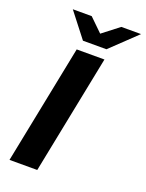

<svg xmlns="http://www.w3.org/2000/svg" viewBox="-165 -981 805 1060"><g transform="rotate(20 237.0 -450.5)"><path d="M29 0 169 -700H332L192 0ZM185 -757 73 -901H184L261 -826L358 -901H474L323 -757Z"/></g></svg>

Font: Montserrat
Style: Bold Italic
Weight: 700
Italic angle: -11.3°
Designer: Julieta Ulanovsky
Foundry: Julieta Ulanovsky
Version: Version 9.000; ttfautohint (v1.8.4.7-5d5b)